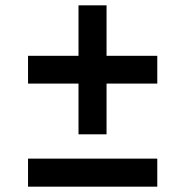

<svg xmlns="http://www.w3.org/2000/svg" viewBox="-20 -712 694 719"><path d="M379 -503H569V-399H379V-209H274V-399H85V-503H274V-692H379ZM569 -118V-13H85V-118Z"/></svg>

Font: SUITE
Style: Bold
Weight: 700
Designer: Sun
Foundry: Sun
Version: Version 2.040